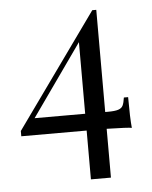

<svg xmlns="http://www.w3.org/2000/svg" viewBox="-44 -465 487 616"><g transform="rotate(-5 199.0 -157.0)"><path d="M288.7 -43.5V113.7H224.2V-43.5H13.7V-60.5L275.8 -426.6H288.7V-97.6H298.4Q320.2 -97.6 331 -101.2Q341.9 -104.8 346 -113.3Q350 -121.8 352.4 -138.7H366.1Q366.1 -71 369.4 -39.5Q358.9 -41.9 288.7 -43.5ZM224.2 -97.6V-328.2L61.3 -97.6Z"/></g></svg>

Font: Playfair Display
Style: Regular
Weight: 400
Designer: Claus Eggers Sørensen
Foundry: Claus Eggers Sørensen
Version: Version 1.005; ttfautohint (v1.2) -l 10 -r 42 -G 200 -x 21 -